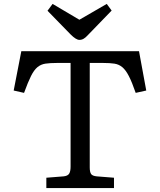

<svg xmlns="http://www.w3.org/2000/svg" viewBox="-20 -962 818 982"><path d="M217 0V-53L305 -60Q326 -62 333.5 -73.5Q341 -85 341 -110V-640H271Q236 -640 212.5 -636.5Q189 -633 171.5 -618.5Q154 -604 138.5 -573Q123 -542 103 -487L50 -499L89 -700H691L728 -499L674 -487Q655 -542 639 -573Q623 -604 605.5 -618.5Q588 -633 565 -636.5Q542 -640 508 -640H439V-106Q439 -82 446 -72Q453 -62 475 -60L563 -53V0ZM386 -758Q369 -758 341 -786L223 -907L249 -942L386 -861L526 -942L551 -908L427 -780Q418 -770 408 -764Q398 -758 386 -758Z"/></svg>

Font: Literata 7pt
Style: Regular
Weight: 400
Designer: Latin by Veronika Burian and Jose Scaglione. Greek by Irene Vlachou. Cyrillic by Vera Evstafieva.
Foundry: TypeTogether
Version: Version 3.002